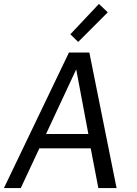

<svg xmlns="http://www.w3.org/2000/svg" viewBox="-89 -960 698 980"><path d="M416 -940 270 -785 310 -746 461 -897ZM300 -606 362 -276H146ZM506 0 367 -692H263L-69 0H17L112 -203H374L413 0Z"/></svg>

Font: Cantarell
Style: Oblique
Weight: 400
Italic angle: -8°
Designer: Dave Crossland
Version: Version 0.024